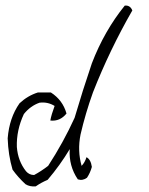

<svg xmlns="http://www.w3.org/2000/svg" viewBox="-20 -698 540 695"><path d="M312.5 -468.8Q357.4 -585.9 431.6 -677.7Q451.2 -679.7 459 -660.2Q377 -517.6 316.4 -363.3Q289.1 -287.1 271.5 -210.9Q259.8 -152.3 275.4 -97.7Q287.1 -109.4 293 -128.9Q308.6 -121.1 312.5 -93.8Q306.6 -72.3 294.9 -54.7Q279.3 -43 261.7 -48.8Q228.5 -97.7 232.4 -158.2Q197.3 -99.6 152.3 -46.9Q128.9 -37.1 109.4 -23.4Q87.9 -21.5 72.3 -31.2Q44.9 -56.6 25.4 -84Q9.8 -136.7 7.8 -197.3Q13.7 -271.5 50.8 -324.2Q80.1 -351.6 117.2 -363.3Q140.6 -363.3 164.1 -363.3Q207 -335.9 220.7 -287.1Q197.3 -257.8 162.1 -261.7Q166 -283.2 177.7 -314.5Q152.3 -330.1 123 -326.2Q89.8 -314.5 66.4 -285.2Q39.1 -226.6 41 -166Q44.9 -115.2 74.2 -78.1Q85.9 -64.5 103.5 -64.5Q128.9 -78.1 154.3 -97.7Q209 -181.6 250 -271.5Q279.3 -371.1 312.5 -468.8Z"/></svg>

Font: BoLeHuaiShuti
Style: Regular
Weight: 400
Designer: Aston.linsen@gmail.com
Foundry: BoLe
Version: Version 1.00 June 15, 2016, initial release